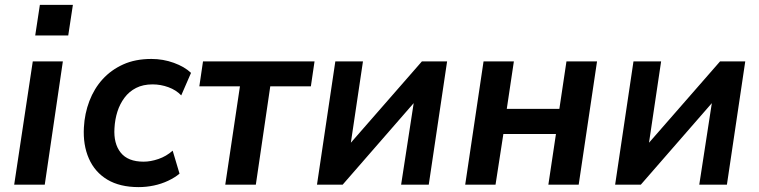

<svg xmlns="http://www.w3.org/2000/svg" viewBox="-20 -755 3104 785"><path d="M124 -610 143 -735H278L259 -610ZM38 0 114 -504H237L163 0Z M547 10Q470 10 419 -20.5Q368 -51 343.5 -106.5Q319 -162 323 -234Q326 -291 345.5 -342Q365 -393 399.5 -431Q434 -469 483.5 -491.5Q533 -514 599 -514Q647 -514 691 -498Q735 -482 761 -457L721 -365Q700 -387 668.5 -398.5Q637 -410 604 -410Q565 -410 536.5 -395.5Q508 -381 489 -355.5Q470 -330 460 -298.5Q450 -267 448 -231Q444 -168 473.5 -131Q503 -94 567 -94Q596 -94 628 -105Q660 -116 686 -139L714 -45Q695 -29 667.5 -16Q640 -3 609 3.5Q578 10 547 10Z M901 0 961 -402H795L810 -504H1266L1251 -402H1085L1026 0Z M1276 0 1351 -504H1464L1411 -148H1394L1705 -504H1808L1733 0H1620L1675 -357H1692L1381 0Z M1882 0 1957 -504H2081L2052 -310H2267L2296 -504H2421L2346 0H2222L2253 -207H2038L2006 0Z M2495 0 2570 -504H2683L2630 -148H2613L2924 -504H3027L2952 0H2839L2894 -357H2911L2600 0Z"/></svg>

Font: Nunitoga
Style: Bold Italic
Weight: 700
Italic angle: -9°
Designer: Vernon Adams
Foundry: Vernon Adams
Version: Version 1.0